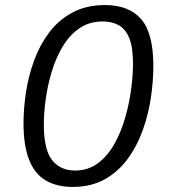

<svg xmlns="http://www.w3.org/2000/svg" viewBox="-20 -727 670 756"><path d="M266.3 9Q204 9 160.6 -16.2Q117.2 -41.3 94.9 -97Q72.6 -152.7 72.6 -242.4Q72.6 -299.4 82.2 -363.2Q91.9 -427 114 -488Q136.2 -549 173.1 -598.4Q209.9 -647.7 264.6 -677.4Q319.3 -707.1 394 -707.1Q486.4 -707.1 535.1 -652.4Q583.8 -597.7 583.8 -466.3Q583.8 -408.6 574.3 -343.6Q564.8 -278.6 542.8 -216.3Q520.8 -154 483.9 -103Q447.1 -52 393.4 -21.5Q339.7 9 266.3 9ZM275.4 -55.6Q327.3 -55.6 365.8 -84.4Q404.2 -113.2 430.7 -160.7Q457.1 -208.2 473.1 -264.2Q489.1 -320.2 496.4 -375.9Q503.7 -431.7 503.7 -476Q503.7 -540.2 489.3 -576.2Q474.8 -612.2 448.2 -627.3Q421.5 -642.5 384.9 -642.5Q331.3 -642.5 292.2 -615.3Q253.1 -588.1 226.3 -543Q199.5 -497.8 183.4 -443.8Q167.2 -389.9 159.9 -335.7Q152.6 -281.6 152.6 -236.4Q152.6 -137.5 185.2 -96.5Q217.8 -55.6 275.4 -55.6Z"/></svg>

Font: Bitter Thin
Style: Italic
Weight: 100
Italic angle: -9°
Designer: Sol Matas, and Bitter project Authors
Foundry: Sol Matas
Version: Version 2.002